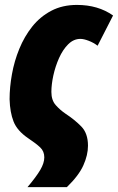

<svg xmlns="http://www.w3.org/2000/svg" viewBox="-20 -583 480 781"><path d="M91.8 178.2Q127.4 136.2 143.8 108.2Q160.2 80.1 160.2 57.1Q160.2 32.2 143.3 16.4Q126.5 0.5 94.2 -21Q49.8 -51.3 35.2 -88.6Q20.5 -126 19 -179.2Q19 -228 28.6 -281.2Q38.1 -334.5 58.6 -384.5Q79.1 -434.6 111.1 -474.9Q143.1 -515.1 188.5 -539.1Q233.9 -563 293 -563Q378.9 -563 439.9 -520L377 -397Q360.4 -409.7 340.6 -417.2Q320.8 -424.8 307.1 -424.8Q279.3 -424.8 257.3 -402.8Q235.4 -380.9 220.2 -346.9Q205.1 -313 197 -276.1Q189 -239.3 189 -209Q189 -175.3 206.8 -155.3Q224.6 -135.3 247.1 -120.1Q283.7 -96.2 310.8 -68.4Q337.9 -40.5 337.9 9.8Q337.9 47.4 319.3 89.1Q300.8 130.9 252 178.2Z"/></svg>

Font: Open Sans Condensed ExtraBold
Style: Italic
Weight: 800
Width: 3
Italic angle: -12°
Designer: Monotype Design Team
Foundry: Monotype Imaging Inc.
Version: Version 3.003; ttfautohint (v1.8.4)